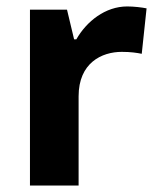

<svg xmlns="http://www.w3.org/2000/svg" viewBox="-20 -576 487 596"><path d="M375 -556C307 -556 249 -510 217 -454H210L188 -546H73V0H224V-277C224 -381 296 -415 358 -415C386 -415 405 -412 420 -409L435 -550C421 -553 395 -556 375 -556Z"/></svg>

Font: Noto Sans Lao UI
Style: Bold
Weight: 700
Designer: Monotype Design Team
Foundry: Monotype Imaging Inc.
Version: Version 2.000